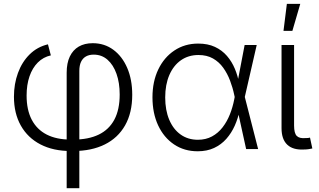

<svg xmlns="http://www.w3.org/2000/svg" viewBox="-20 -777 1661 1001"><path d="M327.6 204.1V-397.9Q327.6 -448.2 344 -482.4Q360.4 -516.6 390.6 -534.2Q420.9 -551.8 463.4 -551.8Q524.4 -551.8 570.8 -517.6Q617.2 -483.4 643.3 -422.9Q669.4 -362.3 669.4 -282.7Q669.4 -189 632.1 -123.3Q594.7 -57.6 525.9 -23.7Q457 10.3 363.3 10.3H348.1Q257.8 10.3 191.4 -23.9Q125 -58.1 88.9 -121.8Q52.7 -185.5 52.7 -272.9Q52.7 -339.4 73.7 -396.7Q94.7 -454.1 134.5 -493.4Q174.3 -532.7 230 -545.9L245.1 -488.3Q205.6 -479.5 177.2 -451.2Q148.9 -422.9 133.8 -378.9Q118.7 -335 118.7 -278.8Q118.7 -204.1 145.5 -152.8Q172.4 -101.6 223.6 -75.4Q274.9 -49.3 348.1 -49.3H363.3Q440.9 -49.3 494.6 -75.2Q548.3 -101.1 576.2 -153.3Q604 -205.6 604 -284.2Q604 -345.2 587.4 -392.1Q570.8 -439 540.5 -465.6Q510.3 -492.2 468.3 -492.2Q444.8 -492.2 428 -482.7Q411.1 -473.1 402.3 -454.3Q393.6 -435.5 393.6 -407.2V204.1Z M1010.7 11.7Q940.4 11.7 887.2 -24.2Q834 -60.1 804.4 -123.5Q774.9 -187 774.9 -269.5Q774.9 -352.1 805.2 -415Q835.4 -478 889.4 -513.9Q943.4 -549.8 1013.2 -549.8Q1063.5 -549.8 1100.6 -532.5Q1137.7 -515.1 1163.3 -485.4Q1189 -455.6 1204.6 -418Q1220.2 -380.4 1227.1 -339.8H1250L1255.9 -272.9L1325.7 0H1263.2L1201.2 -282.2Q1193.4 -319.8 1179.4 -356.7Q1165.5 -393.6 1143.8 -423.8Q1122.1 -454.1 1090.3 -472.2Q1058.6 -490.2 1014.6 -490.2Q962.4 -490.2 923.3 -462.9Q884.3 -435.5 862.8 -385.7Q841.3 -335.9 841.3 -269Q841.3 -202.6 862.3 -152.8Q883.3 -103 921.6 -75.7Q960 -48.3 1011.7 -48.3Q1053.2 -48.3 1085.2 -65.7Q1117.2 -83 1140.4 -113Q1163.6 -143.1 1178.5 -180.7Q1193.4 -218.3 1201.2 -258.8L1255.4 -542.5H1318.4L1255.9 -270L1250.5 -204.1H1230Q1221.2 -160.6 1203.9 -121.8Q1186.5 -83 1159.9 -53Q1133.3 -22.9 1096.2 -5.6Q1059.1 11.7 1010.7 11.7Z M1565.9 2.4Q1507.8 5.9 1477.8 -22.5Q1447.8 -50.8 1447.8 -108.9V-542.5H1513.2V-122.6Q1513.2 -82.5 1527.1 -68.4Q1541 -54.2 1572.3 -57.1Q1582 -57.1 1586.4 -57.6Q1590.8 -58.1 1596.2 -59.6L1608.4 -2.9Q1600.1 -1 1588.9 0.7Q1577.6 2.4 1565.9 2.4ZM1458 -616.2 1475.6 -756.8H1545.4L1504.4 -616.2Z"/></svg>

Font: Inter 16pt Light
Style: Regular
Weight: 300
Version: Version 4.001;git-66647c0bb